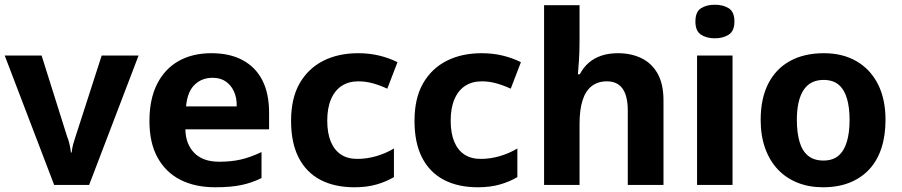

<svg xmlns="http://www.w3.org/2000/svg" viewBox="-20 -782 3813 812"><path d="M209 0 0 -547H156L264 -204Q269 -193 273.5 -174Q278 -155 280 -137H283Q285 -156 289.5 -172.5Q294 -189 299 -203L410 -547H566L357 0Z M874 -557Q952 -557 1006.5 -527.5Q1061 -498 1089.5 -442.5Q1118 -387 1118 -305V-235H764Q765 -173 801.5 -135.5Q838 -98 907 -98Q958 -98 999 -107.5Q1040 -117 1086 -139V-29Q1046 -9 1001 0.5Q956 10 890 10Q806 10 744 -21Q682 -52 647 -114.5Q612 -177 612 -270Q612 -363 644.5 -427Q677 -491 735.5 -524Q794 -557 874 -557ZM879 -453Q833 -453 802.5 -423Q772 -393 767 -332H981Q982 -367 970 -394Q958 -421 935.5 -437Q913 -453 879 -453Z M1479 10Q1395 10 1335 -21.5Q1275 -53 1243 -115.5Q1211 -178 1211 -271Q1211 -367 1247.5 -430Q1284 -493 1347.5 -525Q1411 -557 1495 -557Q1542 -557 1583.5 -547Q1625 -537 1661 -519L1618 -407Q1585 -422 1555.5 -430Q1526 -438 1495 -438Q1455 -438 1425.5 -419Q1396 -400 1380 -362.5Q1364 -325 1364 -272Q1364 -219 1379 -183Q1394 -147 1422 -128.5Q1450 -110 1491 -110Q1531 -110 1571 -121.5Q1611 -133 1646 -154V-33Q1614 -14 1573 -2Q1532 10 1479 10Z M2001 10Q1917 10 1857 -21.5Q1797 -53 1765 -115.5Q1733 -178 1733 -271Q1733 -367 1769.5 -430Q1806 -493 1869.5 -525Q1933 -557 2017 -557Q2064 -557 2105.5 -547Q2147 -537 2183 -519L2140 -407Q2107 -422 2077.5 -430Q2048 -438 2017 -438Q1977 -438 1947.5 -419Q1918 -400 1902 -362.5Q1886 -325 1886 -272Q1886 -219 1901 -183Q1916 -147 1944 -128.5Q1972 -110 2013 -110Q2053 -110 2093 -121.5Q2133 -133 2168 -154V-33Q2136 -14 2095 -2Q2054 10 2001 10Z M2431 -613Q2431 -562 2428.5 -526Q2426 -490 2424 -468H2432Q2448 -498 2471 -517.5Q2494 -537 2524.5 -547Q2555 -557 2594 -557Q2649 -557 2692.5 -536Q2736 -515 2761 -471Q2786 -427 2786 -357V0H2635V-313Q2635 -376 2613 -407Q2591 -438 2547 -438Q2508 -438 2482 -417.5Q2456 -397 2443.5 -357Q2431 -317 2431 -258V0H2281V-760H2431Z M3078 -547V0H2928V-547ZM3003 -762Q3038 -762 3062 -747Q3086 -732 3086 -691Q3086 -651 3062 -635.5Q3038 -620 3003 -620Q2968 -620 2944.5 -635.5Q2921 -651 2921 -691Q2921 -732 2944.5 -747Q2968 -762 3003 -762Z M3725 -275Q3725 -208 3707.5 -155Q3690 -102 3656 -65.5Q3622 -29 3573 -9.5Q3524 10 3460 10Q3401 10 3352.5 -9.5Q3304 -29 3269.5 -65.5Q3235 -102 3216 -155Q3197 -208 3197 -275Q3197 -365 3229 -428Q3261 -491 3321 -524Q3381 -557 3464 -557Q3544 -557 3602.5 -523Q3661 -489 3693 -426Q3725 -363 3725 -275ZM3350 -275Q3350 -221 3361.5 -182Q3373 -143 3398 -123Q3423 -103 3462 -103Q3502 -103 3526 -123.5Q3550 -144 3561.5 -182.5Q3573 -221 3573 -275Q3573 -327 3562 -365Q3551 -403 3527 -423.5Q3503 -444 3463 -444Q3406 -444 3378 -400.5Q3350 -357 3350 -275Z"/></svg>

Font: Noto Sans Hebrew Thin
Style: Bold
Weight: 700
Version: Version 3.001